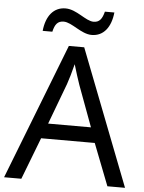

<svg xmlns="http://www.w3.org/2000/svg" viewBox="-60 -961 759 1009"><g transform="rotate(5 319.5 -456.5)"><path d="M135 -784H186C195 -823 209 -842 241 -842C285 -842 337 -785 393 -785C456 -785 494 -835 502 -913H452C442 -874 428 -855 397 -855C355 -855 304 -912 245 -912C182 -912 143 -863 135 -784ZM545 0H638L360 -717H279L0 0H91L176 -221H459ZM352 -517 432 -301H206L287 -517C295 -540 308 -583 318 -624C325 -599 346 -533 352 -517Z"/></g></svg>

Font: Noto Sans Tifinagh Agraw Imazighen
Style: Regular
Weight: 400
Designer: JamraPatel
Foundry: JamraPatel LLC
Version: Version 2.006